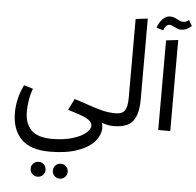

<svg xmlns="http://www.w3.org/2000/svg" viewBox="-71 -867 1361 1336"><g transform="rotate(5 609.5 -198.5)"><path d="M737 0Q692 0 653 -17Q660 -2 660 18Q660 70 620 115.5Q580 161 501 188.5Q422 216 310 216Q174 216 109.5 150Q45 84 45 -33Q45 -133 92 -229L155 -210Q127 -133 127 -46Q127 33 171.5 79.5Q216 126 318 126Q400 126 460.5 107.5Q521 89 552 62.5Q583 36 583 11Q583 -16 546.5 -36.5Q510 -57 412 -85L451 -164Q475 -157 495.5 -150Q516 -143 534 -137Q605 -112 649.5 -101Q694 -90 745 -90L757 -45ZM188 345Q188 323 203.5 308Q219 293 240 293Q262 293 277 308Q292 323 292 345Q292 367 277 382Q262 397 240 397Q219 397 203.5 382Q188 367 188 345ZM343 345Q343 323 358 308Q373 293 395 293Q416 293 431.5 308Q447 323 447 345Q447 367 431.5 382Q416 397 395 397Q373 397 358 382Q343 367 343 345Z M717 -45 745 -90Q789 -90 807 -116Q825 -142 825 -205V-756L909 -766V-201Q909 -121 888 -77Q867 -33 829.5 -16.5Q792 0 737 0Z M1049 0V-626L1133 -636V0ZM975 -708Q987 -745 1011 -769.5Q1035 -794 1063 -794Q1078 -794 1089.5 -790Q1101 -786 1116 -778Q1140 -765 1156 -765Q1168 -765 1175 -768Q1182 -771 1196 -781L1219 -741Q1198 -723 1181.5 -716Q1165 -709 1145 -709Q1134 -709 1124.5 -712.5Q1115 -716 1101 -723Q1077 -736 1064 -736Q1050 -736 1039.5 -724Q1029 -712 1023 -694Z"/></g></svg>

Font: FiraGOUPP
Style: Medium
Weight: 400
Designer: bBox Type
Foundry: bBox Type GmbH
Version: Version 1.001